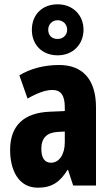

<svg xmlns="http://www.w3.org/2000/svg" viewBox="-20 -862 518 892"><path d="M248 -605C320 -605 368 -657 368 -724C368 -792 318 -842 248 -842C175 -842 128 -793 128 -723C128 -655 175 -605 248 -605ZM248 -681C219 -681 204 -699 204 -724C204 -749 223 -768 248 -768C273 -768 292 -749 292 -724C292 -699 273 -681 248 -681ZM255 -560C184 -560 121 -543 70 -512L108 -404C155 -431 192 -444 224 -444C263 -444 281 -418 281 -365V-346L211 -343C92 -338 27 -280 27 -165C27 -76 63 10 156 10C222 10 259 -17 294 -73H296L320 0H426V-363C426 -494 363 -560 255 -560ZM247 -249 281 -251V-201C281 -143 254 -106 217 -106C188 -106 172 -127 172 -171C172 -220 197 -246 247 -249Z"/></svg>

Font: Noto Sans Georgian ExtraCondensed ExtraBold
Style: Regular
Weight: 800
Width: 2
Designer: Monotype Design Team, Akaki Razmadze
Foundry: Google LLC
Version: Version 2.005